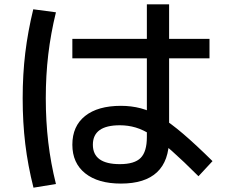

<svg xmlns="http://www.w3.org/2000/svg" viewBox="-20 -815 1040 889"><path d="M540 35Q434 35 374.5 -12.5Q315 -60 315 -145Q315 -231 374 -278Q433 -325 540 -325Q588 -325 632 -313.5Q676 -302 723 -273.5Q770 -245 828.5 -195Q887 -145 964 -69L899 1Q828 -70 776 -116Q724 -162 684 -188Q644 -214 608.5 -224.5Q573 -235 535 -235Q410 -235 410 -145Q410 -55 535 -55Q603 -55 631.5 -84Q660 -113 660 -180V-795H763V-175Q763 -70 707 -17.5Q651 35 540 35ZM315 -545V-635H950V-545ZM135 54Q109 -49 97 -148.5Q85 -248 85 -360Q85 -471 97 -570Q109 -669 134 -772L239 -758Q215 -660 203.5 -563Q192 -466 192 -360Q192 -254 203.5 -156.5Q215 -59 239 37Z"/></svg>

Font: M PLUS 1 Medium
Style: Regular
Weight: 500
Designer: Coji Morishita
Foundry: UNDERFOREST DESIGN
Version: Version 1.001